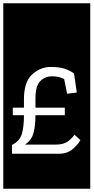

<svg xmlns="http://www.w3.org/2000/svg" viewBox="-32 -937 570 1170"><path d="M-12 -917H518V213H-12ZM458 -83 422 -116Q406 -93 380.5 -74.5Q355 -56 310 -56H120Q160 -82 172 -126Q184 -170 184 -235H363V-281H184V-335Q184 -413 213 -442.5Q242 -472 286 -472Q329 -472 359 -455L377 -366L436 -373L419 -490Q392 -508 361 -518.5Q330 -529 277 -529Q214 -529 164 -483.5Q114 -438 114 -334V-281H46V-235H114Q114 -162 100.5 -119Q87 -76 41 -54V0H325Q381 0 414.5 -31.5Q448 -63 458 -83Z"/></svg>

Font: Zilla Slab Highlight
Style: Regular
Weight: 400
Designer: Typotheque Type Foundry
Foundry: Typotheque type foundry
Version: Version 1.1; 2017; ttfautohint (v1.6)